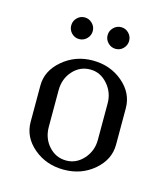

<svg xmlns="http://www.w3.org/2000/svg" viewBox="-85 -585 566 652"><g transform="rotate(15 198.0 -259.0)"><path d="M47.9 -127.9V-255.9Q47.9 -307.6 92.8 -345.7Q137.7 -383.8 198.2 -383.8Q260.3 -383.8 304.2 -346.4Q348.1 -309.1 348.1 -255.9V-127.9Q348.1 -75.7 304 -37.8Q259.8 0 198.2 0Q135.7 0 91.8 -37.4Q47.9 -74.7 47.9 -127.9ZM107.2 -453.1Q96.2 -464.4 96.2 -480Q96.2 -495.6 107.2 -506.8Q118.2 -518.1 133.8 -518.1Q149.4 -518.1 160.6 -506.8Q171.9 -495.6 171.9 -480Q171.9 -464.4 160.6 -453.1Q149.4 -441.9 133.8 -441.9Q118.2 -441.9 107.2 -453.1ZM111.8 -127.9Q111.8 -87.4 136.7 -59.8Q161.6 -32.2 198.2 -32.2Q233.4 -32.2 258.8 -60.5Q284.2 -88.9 284.2 -127.9V-255.9Q284.2 -294.9 258.8 -323.5Q233.4 -352.1 198.2 -352.1Q161.6 -352.1 136.7 -324.2Q111.8 -296.4 111.8 -255.9ZM235.4 -453.1Q224.1 -464.4 224.1 -480Q224.1 -495.6 235.4 -506.8Q246.6 -518.1 262.2 -518.1Q277.8 -518.1 288.8 -506.8Q299.8 -495.6 299.8 -480Q299.8 -464.4 288.8 -453.1Q277.8 -441.9 262.2 -441.9Q246.6 -441.9 235.4 -453.1Z"/></g></svg>

Font: Gawaa
Style: Regular
Weight: 400
Designer: T. Christopher White
Version: Version 1.0